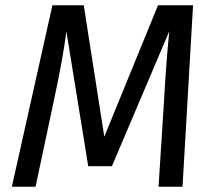

<svg xmlns="http://www.w3.org/2000/svg" viewBox="-20 -709 812 729"><path d="M673 0H582L602 -314Q612 -490 623 -591L405 -78H315L232 -590Q220 -490 179 -301L115 0H25L179 -689H298L376 -190L580 -689H713Z"/></svg>

Font: Fira Sans
Style: Italic
Weight: 400
Italic angle: -8°
Designer: bBox Type GmbH & Carrois Corporate GbR & Edenspiekermann AG
Foundry: bBox Type GmbH & Carrois Corporate GbR & Edenspiekermann AG
Version: Version 4.301